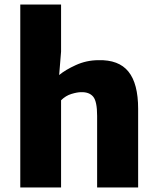

<svg xmlns="http://www.w3.org/2000/svg" viewBox="-20 -832 697 852"><path d="M70 0V-812H251V-603L242.5 -499Q270 -522 316.5 -543.2Q363 -564.5 416 -565Q507 -567.5 550 -514.2Q593 -461 593 -349V0H411V-318Q411 -382 393.5 -403Q376 -424 340 -423Q323 -423 297.2 -415.2Q271.5 -407.5 251 -387V0Z"/></svg>

Font: Merriweather Sans Black
Style: Regular
Weight: 900
Designer: Eben Sorkin
Foundry: Eben Sorkin
Version: Version 1.008; ttfautohint (v1.7.19-72a1) -l 8 -r 50 -G 200 